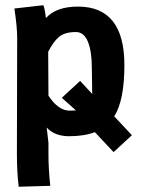

<svg xmlns="http://www.w3.org/2000/svg" viewBox="-20 -519 558 737"><path d="M45.9 -360.8V-373.5Q45.9 -416.5 35.2 -486.3L146.5 -499Q152.8 -481.9 156.2 -449.7Q195.8 -493.7 279.3 -493.7Q457.5 -493.7 457.5 -269Q457.5 -133.8 418.5 -72.3L486.3 0L416 64.9L344.2 -11.7Q303.2 3.9 245.1 3.9Q190.4 3.9 159.2 -29.3Q159.7 -22.5 162.4 -2.4Q165 17.6 166 29.8V74.2Q166 127.9 172.9 194.3L51.8 197.8Q44.9 142.1 44.9 71.3ZM332.5 -259.3Q332.5 -321.8 317.4 -358.9Q302.2 -396 271.5 -396Q228.5 -396 206.5 -377.4Q184.6 -358.9 165 -320.3L166 -151.9Q203.6 -94.2 247.6 -94.2L271.5 -95.2L217.3 -143.6L287.6 -208.5L334 -158.2Z"/></svg>

Font: Fantasque Sans Mono
Style: Bold
Weight: 700
Monospace: yes
Designer: Jany Belluz
Version: Version 1.8.0 ; ttfautohint (v1.8.2)